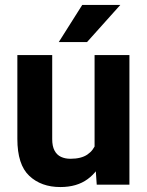

<svg xmlns="http://www.w3.org/2000/svg" viewBox="-20 -753 600 783"><path d="M365.7 -528.3H507.8V0H374.5L365.7 -127ZM424.3 -237.3Q424.3 -166 402.8 -110.4Q381.3 -54.7 337.4 -22.5Q293.5 9.8 226.1 9.8Q147.9 9.8 99.4 -35.9Q50.8 -81.5 50.8 -186.5V-528.3H192.9V-185.5Q192.9 -156.7 202.4 -138.9Q211.9 -121.1 228.8 -113.3Q245.6 -105.5 267.1 -105.5Q311 -105.5 336.2 -122.6Q361.3 -139.6 371.8 -169.4Q382.3 -199.2 382.3 -236.3ZM315.4 -732.9H470.7L335 -581.5H219.7Z"/></svg>

Font: Heebo
Style: Bold
Weight: 700
Designer: Oded Ezer
Foundry: Ezer Type House
Version: Version 3.100